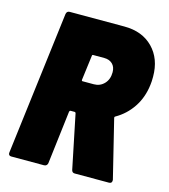

<svg xmlns="http://www.w3.org/2000/svg" viewBox="-106 -784 764 868"><g transform="rotate(15 276.5 -350.0)"><path d="M309 -12 257 -265Q255 -269 252 -269H233Q229 -269 227 -264L197 -15Q196 -8 191.5 -4Q187 0 180 0H27Q20 0 16.5 -4Q13 -8 14 -15L97 -685Q98 -692 102 -696Q106 -700 113 -700H369Q453 -700 503 -649Q553 -598 553 -514Q553 -490 551 -477Q544 -416 513 -369.5Q482 -323 434 -296Q431 -295 431 -290L498 -17V-13Q498 0 484 0H324Q312 0 309 -12ZM261 -534 246 -417Q246 -412 250 -412H303Q332 -412 351.5 -432.5Q371 -453 371 -486Q371 -511 356.5 -525Q342 -539 318 -539H266Q261 -539 261 -534Z"/></g></svg>

Font: Barlow Semi Condensed Black
Style: Italic
Weight: 900
Width: 4
Italic angle: -7°
Designer: Jeremy Tribby
Foundry: Tribby Type
Version: Version 1.408